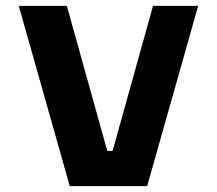

<svg xmlns="http://www.w3.org/2000/svg" viewBox="-20 -635 740 655"><path d="M44 -615H208L346 -120H364L502 -615H656L482 0H218Z"/></svg>

Font: Martian Mono
Style: Bold
Weight: 700
Designer: Roman Shamin
Foundry: Evil Martians
Version: Version 1.000